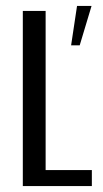

<svg xmlns="http://www.w3.org/2000/svg" viewBox="-20 -628 348 648"><path d="M57 0V-591H134V-54H290V0ZM220 -475 240 -608H289L249 -475Z"/></svg>

Font: Alumni Sans Thin Medium
Style: Regular
Weight: 500
Version: Version 1.018